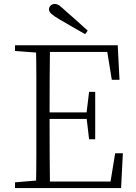

<svg xmlns="http://www.w3.org/2000/svg" viewBox="-20 -952 686 972"><path d="M424 -797 411 -779Q378 -798 345.5 -816.5Q313 -835 281 -854Q252 -871 240 -882Q228 -893 228 -905Q228 -916 236.5 -924Q245 -932 258 -932Q269 -932 281 -923.5Q293 -915 315 -894Q341 -872 368.5 -847Q396 -822 424 -797ZM56 0V-29L188 -40H198V0ZM162 0Q164 -83 164 -166Q164 -249 164 -333V-390Q164 -474 164 -557.5Q164 -641 162 -723H233Q232 -641 231.5 -556Q231 -471 231 -377V-357Q231 -255 231.5 -169Q232 -83 233 0ZM198 0V-33H569L536 -11L563 -176H602L593 0ZM198 -350V-383H436V-350ZM431 -247 418 -358V-379L431 -487H462V-247ZM56 -694V-723H198V-684H188ZM546 -548 519 -714 553 -689H198V-723H576L585 -548Z"/></svg>

Font: Noto Serif TC ExtraLight ExtraLight
Style: Regular
Weight: 250
Version: Version 2.003-H1;hotconv 1.1.1;makeotfexe 2.6.0